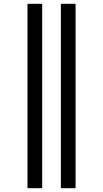

<svg xmlns="http://www.w3.org/2000/svg" viewBox="-20 -843 540 1006"><path d="M299 143V-823H376V143ZM124 143V-823H201V143Z"/></svg>

Font: Zed Sans
Style: Regular
Weight: 400
Designer: Belleve Invis
Foundry: Belleve Invis
Version: Version 1.0.0; ttfautohint (v1.8.4)